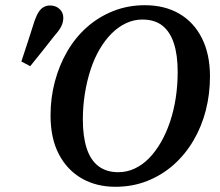

<svg xmlns="http://www.w3.org/2000/svg" viewBox="-20 -700 843 737"><path d="M62 -464Q75 -503 88 -543Q101 -583 113 -621Q121 -643 129.5 -655.5Q138 -668 149 -673.5Q160 -679 172 -679Q194 -679 208.5 -665.5Q223 -652 223 -632Q223 -615 215.5 -599.5Q208 -584 190 -564Q167 -534 143.5 -505Q120 -476 96 -446ZM423 17Q350 17 294 -15Q238 -47 206 -108Q174 -169 174 -257Q174 -324 190.5 -386.5Q207 -449 238 -502.5Q269 -556 313.5 -595.5Q358 -635 414.5 -657.5Q471 -680 536 -680Q612 -680 668 -647.5Q724 -615 755 -553.5Q786 -492 786 -407Q786 -339 770 -276.5Q754 -214 722.5 -160.5Q691 -107 646.5 -67.5Q602 -28 545.5 -5.5Q489 17 423 17ZM434 -39Q467 -39 497 -53Q527 -67 552 -92.5Q577 -118 597.5 -153.5Q618 -189 632.5 -232Q647 -275 654.5 -323.5Q662 -372 662 -424Q662 -489 647.5 -533.5Q633 -578 603.5 -601.5Q574 -625 526 -625Q494 -625 464 -611Q434 -597 408.5 -571.5Q383 -546 362.5 -511Q342 -476 328 -433.5Q314 -391 306 -342Q298 -293 298 -241Q298 -177 312.5 -131.5Q327 -86 357.5 -62.5Q388 -39 434 -39Z"/></svg>

Font: Source Serif 4 18pt SemiBold
Style: Italic
Weight: 600
Italic angle: -12°
Designer: Frank Grießhammer
Foundry: Adobe Systems Incorporated
Version: Version 4.004;hotconv 1.0.116;makeotfexe 2.5.65601